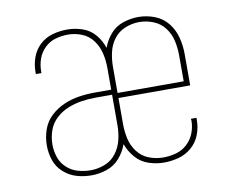

<svg xmlns="http://www.w3.org/2000/svg" viewBox="-65 -620 850 709"><g transform="rotate(-10 360.0 -265.0)"><path d="M224 8Q253 8 281.5 -1.5Q310 -11 330 -34Q350 -57 360 -85Q370 -57 390 -34Q410 -11 438.5 -1.5Q467 8 496 8Q524 8 551.5 0.5Q579 -7 600.5 -26Q622 -45 632 -71.5Q642 -98 642 -126Q642 -130 642 -134H621Q622 -130 622 -127Q622 -103 613 -80Q604 -57 586 -40.5Q568 -24 544.5 -17.5Q521 -11 496 -11Q469 -11 443 -21Q417 -31 400 -53.5Q383 -76 377 -103Q371 -130 371 -158V-256H640V-373Q640 -404 632.5 -434.5Q625 -465 605.5 -490Q586 -515 556 -526.5Q526 -538 495 -538Q466 -538 437.5 -528.5Q409 -519 389.5 -496.5Q370 -474 360 -446Q351 -474 332 -496.5Q313 -519 285 -528.5Q257 -538 228 -538Q200 -538 173 -530.5Q146 -523 125.5 -504Q105 -485 95.5 -458.5Q86 -432 86 -404Q86 -400 86 -396H107Q107 -400 107 -403Q107 -427 115 -449.5Q123 -472 140.5 -489Q158 -506 181 -512.5Q204 -519 228 -519Q255 -519 280.5 -508.5Q306 -498 322 -475.5Q338 -453 344 -426.5Q350 -400 350 -373V-291H288Q258 -291 228.5 -286.5Q199 -282 171.5 -270Q144 -258 122 -237.5Q100 -217 90 -188Q80 -159 80 -129Q80 -101 89 -74Q98 -47 119.5 -27.5Q141 -8 168 0Q195 8 224 8ZM371 -275V-373Q371 -400 377 -427Q383 -454 399.5 -476Q416 -498 442 -508.5Q468 -519 495 -519Q522 -519 548 -508.5Q574 -498 590.5 -476Q607 -454 613 -427Q619 -400 619 -373V-275ZM224 -11Q199 -11 175.5 -18Q152 -25 134 -42Q116 -59 108.5 -82Q101 -105 101 -129Q101 -156 110 -181.5Q119 -207 139 -225.5Q159 -244 184 -254Q209 -264 235 -268Q261 -272 288 -272H350V-158Q350 -130 343.5 -103Q337 -76 320 -53.5Q303 -31 277 -21Q251 -11 224 -11Z"/></g></svg>

Font: Iosevka Sparkle Thin
Style: Regular
Weight: 100
Designer: Belleve Invis
Foundry: Belleve Invis
Version: Version 4.5.0; ttfautohint (v1.8.3)